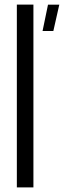

<svg xmlns="http://www.w3.org/2000/svg" viewBox="-20 -820 279 840"><path d="M53.7 0V-800H126.2V0ZM166.2 -684.4 190 -799.6H239.4L213.4 -684.4Z"/></svg>

Font: Big Shoulders Stencil Display SC Thin
Style: Regular
Weight: 100
Designer: Patric King
Foundry: XO Type Co
Version: Version 2.001